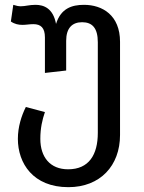

<svg xmlns="http://www.w3.org/2000/svg" viewBox="-20 -559 598 795"><path d="M328 -539C277 -539 232 -524 212 -460C200 -525 161 -539 127 -539C101 -539 85 -533 66 -533C57 -533 47 -535 35 -539L25 -470C41 -459 57 -456 73 -456C89 -456 102 -459 118 -459C149 -459 166 -444 166 -404V-257L254 -267V-390C254 -443 279 -467 320 -467C362 -467 385 -443 385 -384V-9C385 82 348 142 262 142C187 142 147 91 147 16C147 -28 155 -63 166 -95L87 -116C69 -80 54 -34 54 16C54 117 117 216 263 216C395 216 477 127 477 0V-386C477 -496 404 -539 328 -539Z"/></svg>

Font: FiraGO Unicode
Style: Regular
Weight: 400
Designer: bBox Type
Foundry: bBox Type GmbH
Version: Version 1.001;PS 001.001;hotconv 1.0.88;makeotf.lib2.5.64775